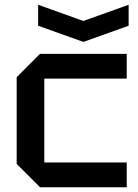

<svg xmlns="http://www.w3.org/2000/svg" viewBox="-20 -786 580 806"><path d="M50 -98V-462L148 -560H512V-456H166V-104H512V0H148ZM520 -766V-678L330 -610L140 -678V-766L330 -698Z"/></svg>

Font: Tektur Medium
Style: Regular
Weight: 500
Designer: Adam Jagosz
Foundry: Adam Jagosz
Version: Version 1.005;gftools[0.9.30]